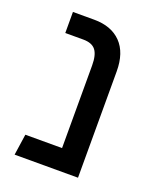

<svg xmlns="http://www.w3.org/2000/svg" viewBox="-111 -634 580 703"><g transform="rotate(20 178.5 -282.0)"><path d="M277 -414V0H30L42 -82H185V-404Q185 -445 170.5 -463.5Q156 -482 122 -482H52V-564H135Q202 -564 239.5 -525.5Q277 -487 277 -414Z"/></g></svg>

Font: Fira GO
Style: Regular
Weight: 400
Designer: Carrois Corporate
Foundry: Carrois Corporate GbR
Version: Version 0.300